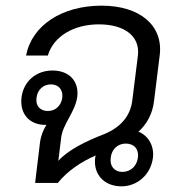

<svg xmlns="http://www.w3.org/2000/svg" viewBox="-20 -646 627 678"><path d="M409 12C466 12 513 -31 520 -89C525 -128 506 -166 469 -181C498 -207 519 -244 524 -290L544 -451C557 -555 475 -626 339 -626C199 -626 93 -557 72 -450H149C169 -518 241 -560 329 -560C420 -560 475 -518 467 -450L447 -290C440 -236 406 -196 347 -172C282 -147 220 -116 186 -78L196 -160C202 -209 246 -251 253 -305C259 -359 225 -397 165 -397C108 -397 63 -359 56 -302C49 -243 85 -205 140 -205H144C133 -188 124 -166 121 -141L104 0H184C219 -43 267 -75 318 -97L316 -89C309 -30 348 12 409 12ZM109 -301C112 -329 133 -348 160 -348C187 -348 203 -329 200 -301C196 -273 176 -254 149 -254C121 -254 105 -273 109 -301ZM371 -89C374 -119 396 -139 424 -139C454 -139 471 -119 467 -89C463 -59 441 -39 412 -39C384 -39 367 -59 371 -89Z"/></svg>

Font: TPK Tissa Web
Style: Italic
Weight: 400
Italic angle: -7°
Designer: Jacques Le Bailly, Suppakit Chalermlarp | Katatrad Co.,Ltd.
Foundry: Jacques Le Bailly, Cadson Demak Co.,Ltd.
Version: Version 5.000;Glyphs 3.1.2 (3151)